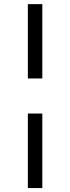

<svg xmlns="http://www.w3.org/2000/svg" viewBox="-20 -827 346 946"><path d="M188.5 -267.6V99.6H117.2V-267.6ZM188.5 -440.4H117.2V-806.6H188.5Z"/></svg>

Font: Pretendard
Style: Regular
Weight: 400
Designer: Base glyphs from Inter by Rasmus Andersson; Hangeul glyphs from Noto Sans CJK(Source Han Sans) by Jang Soo-young and Kan
Foundry: Kil Hyung-jin
Version: Version 1.309